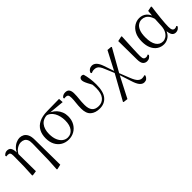

<svg xmlns="http://www.w3.org/2000/svg" viewBox="188 -1604 2886 2886"><g transform="rotate(-45 1630.5 -161.0)"><path d="M107.8 3.5 116.6 -177.6 119.2 -402.8Q119.2 -443.1 107.8 -458.2Q96.4 -473.4 69.3 -473.4Q61.5 -473.4 53.8 -472.9Q46.1 -472.4 37.3 -470.4L30.5 -487.8Q41 -503.4 59.9 -515.4Q78.8 -527.4 105.2 -527.4Q131.1 -527.4 149.8 -515.5Q168.4 -503.6 178.6 -474.1Q188.8 -444.6 189 -389.8V-385.8L192.6 0L116.6 11.1ZM433.8 201.4 444.1 15.9 451.3 -330.8Q452.5 -380.7 438.8 -410.8Q425 -440.8 399.7 -454.5Q374.3 -468.2 340.2 -468.2Q298.8 -468.2 254.4 -440.4Q210.1 -412.7 183.1 -356.3L172.9 -366.7H175.1Q191.4 -422.5 225.8 -459Q260.1 -495.5 300.3 -513Q340.4 -530.6 372.3 -530.6Q409.7 -530.6 442.1 -513.5Q474.5 -496.4 495.1 -455.9Q515.6 -415.3 515.6 -345.2L520.9 189.8L442.8 207.4Z M881 14.6Q814.2 14.6 760.5 -16.8Q706.8 -48.2 676.1 -106.9Q645.5 -165.5 645.5 -245.6Q645.5 -328.5 678 -389.2Q710.6 -450 778.2 -483.8Q845.9 -517.6 949.8 -519L1207.1 -522.7L1211.8 -450L945.1 -475.1L928.2 -481Q825.5 -480.5 776.4 -419.1Q727.4 -357.7 727.4 -254.5Q727.4 -179.9 749.6 -126.9Q771.9 -73.9 809.2 -46.1Q846.6 -18.2 892.4 -18.2Q959.4 -18.2 1002 -72.6Q1044.6 -127 1044.6 -227.7Q1044.6 -274.5 1034 -318.2Q1023.4 -361.8 1003.1 -397.3Q982.7 -432.7 952 -455.4Q921.4 -478.1 880.6 -483L894 -492Q941.9 -487.6 983.2 -466.6Q1024.5 -445.6 1055.2 -411.9Q1085.9 -378.2 1103.3 -334.6Q1120.7 -291.1 1120.7 -240.9Q1120.7 -162.3 1087.7 -104.9Q1054.8 -47.5 1000.5 -16.4Q946.2 14.6 881 14.6Z M1540.7 14.6Q1447.7 14.6 1393 -32.4Q1338.4 -79.5 1338.4 -184.1Q1338.4 -246.2 1345.3 -300.9Q1352.2 -355.5 1352.2 -397.8Q1352.2 -441.2 1340.6 -457.3Q1329 -473.4 1297.6 -473.4Q1289.8 -473.4 1282.2 -472.9Q1274.6 -472.4 1268.6 -470.4L1261.1 -487.6Q1274.2 -506.6 1294 -517Q1313.8 -527.4 1341.2 -527.4Q1387.9 -527.4 1407.4 -498.9Q1427 -470.5 1427 -419.5Q1427 -361.4 1420.4 -307.2Q1413.9 -252.9 1413.9 -187.9Q1413.9 -106.5 1447.8 -64.9Q1481.8 -23.3 1555.2 -23.3Q1627.4 -23.3 1672.5 -77.1Q1717.7 -130.8 1717.7 -245.9Q1717.7 -274.7 1714.9 -304.8Q1712.1 -334.9 1706.9 -369.8L1723.1 -367.5L1727.3 -293.8Q1696.2 -349.2 1678.2 -384.4Q1660.2 -419.7 1652.8 -442.1Q1645.5 -464.5 1645.5 -481.2Q1645.5 -503 1658.5 -516.8Q1671.6 -530.6 1690.6 -530.6Q1702.2 -530.6 1711.1 -527Q1719.9 -523.4 1726 -516.9Q1740.4 -467.3 1749.2 -407Q1758 -346.7 1758 -280.1Q1758 -125.4 1699.4 -55.4Q1640.8 14.6 1540.7 14.6Z M1860.9 197.4 1855.1 187.9 2082.7 -222.5 2241.9 -527.8 2313.5 -521.7 2320.3 -511.9 2111.9 -143.3 1932.5 206ZM2292.3 209.6Q2251.3 209.6 2220.1 172.5Q2188.9 135.4 2163.6 53.1L2099.1 -146.4H2091.8L2114.4 -171L2186.2 10.9Q2215.5 84.7 2245.4 113.5Q2275.4 142.2 2311 142.2Q2326.2 142.2 2339.6 139.7Q2353 137.2 2363.5 130.6L2373.9 148.8Q2362.3 177.1 2342.7 193.4Q2323.1 209.6 2292.3 209.6ZM2079.9 -192.1 2014.9 -347.5Q1996.9 -394 1979.2 -419Q1961.4 -444 1940.6 -453.5Q1919.8 -463 1891.8 -463Q1871.1 -463 1856.2 -458.6Q1841.2 -454.2 1829 -448L1818.4 -470Q1831.4 -497.5 1854.2 -513.1Q1877 -528.6 1907.2 -528.6Q1948.5 -528.6 1979.7 -496.7Q2011 -464.9 2035.1 -395.3L2096.1 -215.5H2105.6Z M2545.8 14.4Q2504.3 14.4 2479.7 -14.5Q2455.2 -43.4 2454.8 -111.9L2450.9 -507.9L2531 -525L2539.8 -518.8Q2535.3 -430.3 2532.2 -367.2Q2529.1 -304.2 2527.1 -259Q2525.1 -213.9 2524.2 -180.2Q2523.3 -146.5 2523.3 -117.6Q2523.3 -70.5 2537.4 -54.8Q2551.4 -39.1 2575 -39.1Q2589.8 -39.1 2600.5 -43.2Q2611.3 -47.3 2620.9 -52L2629.8 -34.8Q2620.5 -16.9 2598.5 -1.3Q2576.5 14.4 2545.8 14.4Z M2905.8 14.4Q2845.7 14.4 2797.8 -16.7Q2749.9 -47.8 2722.7 -107.2Q2695.5 -166.5 2695.5 -250.6Q2695.5 -344.2 2727.6 -406.4Q2759.6 -468.5 2810.3 -499.6Q2861.1 -530.6 2917.2 -530.6Q2984.2 -530.6 3032.5 -489.4Q3080.8 -448.1 3100.7 -358.5H3108.3L3086.5 -312.6Q3074.5 -379.3 3050.1 -418.1Q3025.6 -456.9 2994.2 -473.4Q2962.8 -490 2928.7 -490Q2888.8 -490 2854.5 -467Q2820.2 -444 2799.2 -392.9Q2778.2 -341.7 2778.2 -257.8Q2778.2 -144.9 2817.3 -86Q2856.4 -27.2 2924.4 -27.2Q2956.3 -27.2 2988 -46.2Q3019.8 -65.2 3043.1 -106.4Q3066.3 -147.6 3070.1 -212.9L3079.4 -403.1L3090 -510.5L3162.8 -525.8L3172.8 -518.4Q3165.4 -466.9 3158.8 -410.4Q3152.2 -353.9 3146.7 -299.8Q3141.2 -245.7 3138.2 -200.8Q3135.2 -155.9 3135.2 -126.6Q3135.2 -76.9 3148.2 -57.8Q3161.2 -38.7 3185.6 -38.7Q3199.4 -38.7 3209.2 -42.6Q3219 -46.5 3228.5 -52L3239.8 -34.9Q3227.5 -13.4 3206.2 0.6Q3184.9 14.6 3157.4 14.6Q3115 14.6 3093.4 -17.4Q3071.8 -49.4 3067.1 -127.8L3079.9 -128.2Q3055.3 -50.9 3006.8 -18.3Q2958.4 14.4 2905.8 14.4Z"/></g></svg>

Font: Noto Serif SC
Style: Regular
Weight: 200
Designer: Ryoko NISHIZUKA 西塚涼子 (kana & ideographs); Frank Grießhammer (Latin, Greek & Cyrillic); Wenlong ZHANG 张文龙 (bopomofo); San
Foundry: Adobe
Version: Version 2.001;hotconv 1.1.0;makeotfexe 2.6.0